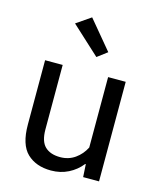

<svg xmlns="http://www.w3.org/2000/svg" viewBox="-117 -864 791 957"><g transform="rotate(15 278.0 -385.5)"><path d="M67.4 -182.1Q67.4 -78.6 113.5 -34.4Q159.7 9.8 237.3 9.8Q286.1 9.8 326.4 -10.5Q366.7 -30.8 394.5 -65.9H397.5L401.4 0H483.4V-513.7H392.6V-150.4Q374 -113.3 340.8 -89.8Q307.6 -66.4 264.2 -66.4Q213.4 -66.4 185.8 -93Q158.2 -119.6 158.2 -181.2V-513.7H67.4ZM310.1 -595.2 361.3 -633.8 238.8 -780.8 164.1 -729.5Z"/></g></svg>

Font: Roboto Flex
Style: Regular
Weight: 400
Designer: Berlow after Robertson
Foundry: Google
Version: Version 3.200;gftools[0.9.32]